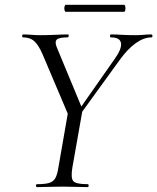

<svg xmlns="http://www.w3.org/2000/svg" viewBox="-20 -766 644 786"><path d="M287.8 -269 277.2 -278.8 449.2 -524.4Q479.4 -566.6 475.3 -589.8Q471.2 -613 433.6 -613Q430.4 -613 430.4 -619Q430.4 -625 433.6 -625Q456.6 -625 478.9 -623.5Q501.2 -622 533.2 -622Q554.2 -622 567.7 -623.5Q581.2 -625 600.2 -625Q604 -625 604 -619Q604 -613 600.2 -613Q569.2 -613 535.7 -589.3Q502.2 -565.6 469 -519.2ZM131.4 0Q127.4 0 127.4 -6Q127.4 -12 131.4 -12Q163.4 -12 180.8 -17Q198.2 -22 206.6 -37Q215 -52 219.2 -81L259 -310L318.4 -319L276.4 -81Q269.2 -38 279.7 -25Q290.2 -12 339 -12Q342.8 -12 342.8 -6Q342.8 0 339 0Q318 0 292.3 -1Q266.6 -2 236.2 -2Q204.8 -2 178.6 -1Q152.4 0 131.4 0ZM270 -271 155 -542Q139 -579.8 121.3 -596.4Q103.6 -613 74.8 -613Q70.8 -613 70.8 -619Q70.8 -625 74.8 -625Q90.4 -625 108.8 -623.5Q127.2 -622 143.8 -622Q176 -622 206.7 -623.5Q237.4 -625 258.8 -625Q262 -625 261.2 -619Q260.4 -613 256.4 -613Q222.4 -613 212.8 -604.1Q203.2 -595.2 212.2 -573L318.4 -317ZM249.4 -717.6Q245.8 -717.6 244.1 -724.8Q242.4 -732 244.1 -739.2Q245.8 -746.4 249.4 -746.4H487Q491.6 -746.4 492.9 -739.2Q494.2 -732 492.9 -724.8Q491.6 -717.6 487 -717.6Z"/></svg>

Font: Cormorant Infant Light
Style: Italic
Weight: 300
Italic angle: -10°
Designer: Christian Thalmann (Catharsis Fonts)
Foundry: Catharsis Fonts
Version: Version 4.001